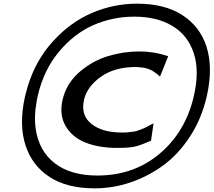

<svg xmlns="http://www.w3.org/2000/svg" viewBox="-20 -789 1167 1049"><path d="M322 -245Q323 -251 327 -263Q351 -343 420 -400.5Q489 -458 572 -483Q655 -508 743 -508Q821 -508 899 -482L854 -370Q851 -374 839 -384Q821 -397 812.5 -402.5Q804 -408 783.5 -414.5Q763 -421 737 -422Q732 -423 723 -423Q606 -423 531 -369.5Q456 -316 439 -244Q420 -160 479 -112.5Q538 -65 645 -65Q659 -65 671 -65.5Q683 -66 695 -68Q707 -70 714 -70.5Q721 -71 732.5 -75.5Q744 -80 748 -81Q752 -82 765.5 -88Q779 -94 781.5 -95.5Q784 -97 800 -105.5Q816 -114 819 -115L805 -20Q752 3 722.5 10.5Q693 18 638 19H607Q513 17 443.5 -11.5Q374 -40 338.5 -100.5Q303 -161 322 -245ZM117 -264Q122 -285 131 -315Q174 -459 270 -564Q366 -669 484 -719Q602 -769 729 -769Q879 -769 975.5 -707Q1072 -645 1108 -535Q1145 -419 1110 -264Q1082 -141 1018 -43Q954 55 870.5 115.5Q787 176 691.5 208Q596 240 497 240Q346 240 251 178Q156 116 120 7Q82 -108 117 -264ZM186 -264Q184 -258 182 -246Q180 -234 180 -232Q165 -153 175 -85Q193 37 280 103.5Q367 170 512 170Q711 170 852.5 50.5Q994 -69 1039 -264Q1071 -402 1038 -500Q1006 -597 921.5 -647.5Q837 -698 714 -698Q595 -698 489.5 -651.5Q384 -605 301 -505Q218 -405 186 -264Z"/></svg>

Font: Coval
Style: Medium Italic
Weight: 500
Foundry: Context Ltd
Version: Version 001.000